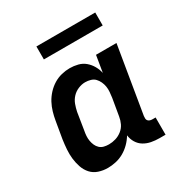

<svg xmlns="http://www.w3.org/2000/svg" viewBox="-166 -837 932 975"><g transform="rotate(-30 300.0 -350.0)"><path d="M189 8Q161 8 135.5 -0.5Q110 -9 93 -28Q76 -47 67.5 -72Q59 -97 56 -123.5Q53 -150 55 -177.5Q57 -205 61 -233L78 -333Q82 -357 89 -381Q96 -405 108 -427.5Q120 -450 138 -469.5Q156 -489 178 -502.5Q200 -516 224.5 -522Q249 -528 273 -528Q297 -528 320.5 -522Q344 -516 361.5 -501Q379 -486 390.5 -466Q402 -446 407 -423L423 -520H543L478 -129Q477 -121 477.5 -114Q478 -107 482.5 -102Q487 -97 493.5 -95Q500 -93 508 -93H526V8H491Q466 8 443 3.5Q420 -1 401 -12.5Q382 -24 370 -43.5Q358 -63 355 -87Q342 -65 323.5 -46.5Q305 -28 283 -15.5Q261 -3 236.5 2.5Q212 8 189 8ZM253 -93Q273 -93 293 -99Q313 -105 330 -118.5Q347 -132 356 -151Q365 -170 368 -190L385 -290Q387 -306 388.5 -322Q390 -338 387.5 -353.5Q385 -369 378.5 -383Q372 -397 362 -407.5Q352 -418 336.5 -422.5Q321 -427 305 -427Q285 -427 264.5 -418.5Q244 -410 229 -394Q214 -378 206.5 -357.5Q199 -337 195 -317L179 -217Q176 -202 175 -187Q174 -172 176.5 -158Q179 -144 184.5 -131.5Q190 -119 200 -109.5Q210 -100 224 -96.5Q238 -93 253 -93ZM527 -632H182V-708H527Z"/></g></svg>

Font: Iosevka Etoile
Style: Bold Italic
Weight: 700
Italic angle: -9°
Designer: Belleve Invis
Foundry: Belleve Invis
Version: Version 28.1.0; ttfautohint (v1.8.4)